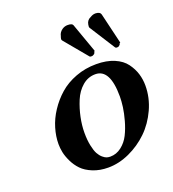

<svg xmlns="http://www.w3.org/2000/svg" viewBox="-124 -754 775 859"><g transform="rotate(-20 263.5 -324.0)"><path d="M271 -33.2Q300.3 -33.2 324.5 -52Q348.6 -70.8 362.5 -98.6Q376.5 -126.5 386 -160.6Q395.5 -194.8 399.2 -222.4Q402.8 -250 402.8 -272Q402.8 -402.8 333 -402.8Q298.3 -402.8 271.2 -379.6Q244.1 -356.4 229 -320.1Q213.9 -283.7 206.1 -245.8Q198.2 -208 198.2 -172.9Q198.2 -137.7 203.9 -111.1Q209.5 -84.5 217.3 -70.3Q225.1 -56.2 235.6 -47.1Q246.1 -38.1 254.4 -35.6Q262.7 -33.2 271 -33.2ZM71.8 -165Q71.8 -201.7 83.3 -240.2Q94.7 -278.8 118.7 -315.2Q142.6 -351.6 175.3 -380.4Q208 -409.2 253.9 -426.5Q299.8 -443.8 352.1 -443.8Q401.4 -443.8 437.3 -428.5Q473.1 -413.1 491.7 -387.7Q510.3 -362.3 518.6 -335.2Q526.9 -308.1 526.9 -278.8Q526.9 -221.2 502.2 -167.2Q477.5 -113.3 438 -75Q398.4 -36.6 347.7 -13.4Q296.9 9.8 246.1 9.8Q205.6 9.8 173.3 -3.4Q141.1 -16.6 122.6 -35.9Q104 -55.2 92 -80.1Q80.1 -105 75.9 -125.7Q71.8 -146.5 71.8 -165ZM266.1 -644Q277.8 -651.9 292 -651.9Q313.5 -651.9 316.9 -642.1L366.2 -503.9Q366.7 -503.4 366.2 -502L364.3 -500Q363.8 -498.5 363.8 -498Q361.8 -490.2 356.9 -487.8Q351.1 -483.9 347.2 -483.9H345.2Q337.9 -483.9 336.9 -485.8L245.1 -596.2Q243.2 -600.1 243.2 -602.1Q243.2 -605 245.1 -610.4Q247.1 -615.7 247.1 -616.2Q250.5 -633.3 266.1 -644ZM402.8 -650.9Q414.6 -658.2 425.8 -658.2H429.2Q449.2 -656.7 452.1 -644L486.8 -498Q486.8 -497.6 486.1 -497.1Q485.4 -496.6 484.4 -496.1Q483.4 -495.6 482.9 -495.1Q482.9 -489.7 475.1 -483.9Q469.2 -481.9 465.8 -481.9Q460.9 -481.9 458 -484.9L380.9 -606Q377.4 -610.4 379.9 -622.1Q383.3 -643.1 402.8 -650.9Z"/></g></svg>

Font: Linux Libertine G
Style: Bold Italic
Weight: 700
Italic angle: -11.5°
Designer: Philipp H. Poll
Foundry: Philipp H. Poll
Version: Version 4.1.0